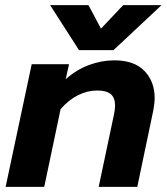

<svg xmlns="http://www.w3.org/2000/svg" viewBox="-20 -731 655 751"><path d="M176 -711H326L375 -619L462 -711H612L424 -535H289ZM104 -480H250L237 -421Q278 -458 327.5 -476.5Q377 -495 427 -495Q505 -495 545 -453.5Q585 -412 585 -347Q585 -328 580 -301L517 0H366L426 -284Q430 -301 430 -319Q430 -349 413 -363Q396 -377 360 -377Q322 -377 285 -358.5Q248 -340 217 -304L153 0H2Z"/></svg>

Font: Prompt SemiBold
Style: Italic
Weight: 600
Italic angle: -12°
Designer: Katatrad Team
Foundry: CadsonDemak
Version: Version 1.001